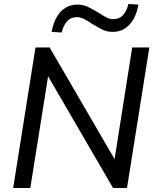

<svg xmlns="http://www.w3.org/2000/svg" viewBox="-20 -943 781 963"><path d="M46 0 158 -705H229L572 -115H550L643 -705H729L617 0H547L204 -590H226L132 0ZM289 -780 239 -783Q247 -828 265 -858.5Q283 -889 309.5 -904.5Q336 -920 369 -920Q398 -920 424 -907Q450 -894 473 -880Q493 -867 511 -857Q529 -847 548 -847Q578 -847 596.5 -866.5Q615 -886 624 -923L674 -920Q663 -855 629 -819Q595 -783 545 -783Q515 -783 489.5 -796.5Q464 -810 441 -824Q422 -837 403 -847Q384 -857 366 -857Q336 -857 317.5 -837.5Q299 -818 289 -780Z"/></svg>

Font: Nunito Sans 12pt ExtraLight 12pt Medium
Style: Italic
Weight: 500
Italic angle: -9°
Version: Version 3.101;gftools[0.9.27]